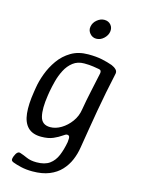

<svg xmlns="http://www.w3.org/2000/svg" viewBox="-135 -793 787 1075"><g transform="rotate(15 258.0 -255.0)"><path d="M162 207Q125 207 95.5 200Q66 193 48 186Q36 181 35 173.5Q34 166 39 153Q46 135 54.5 128Q63 121 74 126Q90 131 113.5 141.5Q137 152 171 152Q219 152 246.5 132Q274 112 288.5 77Q303 42 311 -2Q314 -26 311 -34Q308 -42 297 -42Q290 -42 273.5 -30Q257 -18 229 -5.5Q201 7 159 7Q109 7 82 -20Q55 -47 49.5 -99Q44 -151 56 -225L60 -250Q66 -289 82.5 -333.5Q99 -378 127 -417.5Q155 -457 197 -482Q239 -507 296 -507Q343 -507 376 -500Q409 -493 437 -483Q454 -476 464.5 -465Q475 -454 470 -437Q458 -383 447 -327Q436 -271 426 -214.5Q416 -158 407 -102.5Q398 -47 389 7Q383 46 368 81.5Q353 117 326.5 145.5Q300 174 259.5 190.5Q219 207 162 207ZM194 -58Q226 -58 257.5 -77Q289 -96 312.5 -128Q336 -160 342 -200Q351 -254 363.5 -311Q376 -368 387 -421Q389 -430 385.5 -436Q382 -442 373 -443Q362 -445 339.5 -448.5Q317 -452 287 -452Q249 -452 222.5 -431.5Q196 -411 179.5 -379Q163 -347 154 -312.5Q145 -278 140 -250L136 -225Q124 -147 135 -102.5Q146 -58 194 -58ZM267 -660Q271 -684 291 -700.5Q311 -717 333 -717Q357 -717 371 -700.5Q385 -684 381 -660Q377 -638 358 -620.5Q339 -603 315 -603Q293 -603 278 -620.5Q263 -638 267 -660Z"/></g></svg>

Font: Winky Sans Light
Style: Italic
Weight: 300
Italic angle: -8.97852°
Designer: Simon Atzbach
Foundry: typofactur
Version: Version 1.205